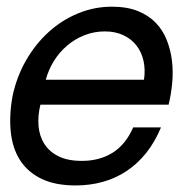

<svg xmlns="http://www.w3.org/2000/svg" viewBox="-20 -549 577 580"><path d="M466.3 -164.1Q448.2 -120.6 422.1 -87.6Q396 -54.7 363 -32.7Q330.1 -10.7 291.3 0.2Q252.4 11.2 208.5 11.2Q146.5 11.2 105 -9Q63.5 -29.3 40.5 -65.2Q17.6 -101.1 12.5 -150.9Q7.3 -200.7 18.1 -259.8Q30.8 -318.4 59.3 -367.7Q87.9 -417 127.7 -452.9Q167.5 -488.8 216.3 -508.8Q265.1 -528.8 317.9 -528.8Q363.8 -528.8 396.5 -515.6Q429.2 -502.4 450.7 -480Q472.2 -457.5 483.9 -427.7Q495.6 -397.9 499.5 -365.2Q503.4 -332.5 500.2 -298.3Q497.1 -264.2 489.3 -232.9H102.1Q93.8 -199.2 96.4 -168.5Q99.1 -137.7 114 -114.3Q128.9 -90.8 156.7 -76.9Q184.6 -63 227.1 -63Q281.2 -63 320.6 -87.9Q359.9 -112.8 382.3 -164.1ZM415 -308.1Q419.4 -338.4 413.6 -365Q407.7 -391.6 392.3 -411.4Q377 -431.2 352.8 -442.6Q328.6 -454.1 296.9 -454.1Q264.2 -454.1 235.1 -442.6Q206.1 -431.2 182.6 -411.1Q159.2 -391.1 142.8 -364.7Q126.5 -338.4 118.2 -308.1Z"/></svg>

Font: XB Khoramshahr
Style: Italic
Weight: 400
Italic angle: -12°
Designer: Behnam
Foundry: Irmug
Version: Version 8.005 2009